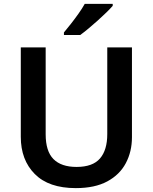

<svg xmlns="http://www.w3.org/2000/svg" viewBox="-20 -958 787 988"><path d="M659 -252Q659 -178 627.5 -118.5Q596 -59 532 -24.5Q468 10 370 10Q231 10 159 -62.5Q87 -135 87 -254V-714H215V-267Q215 -180 255 -139.5Q295 -99 374 -99Q457 -99 494.5 -142.5Q532 -186 532 -268V-714H659ZM560 -928Q548 -914 527.5 -894Q507 -874 482.5 -852Q458 -830 434.5 -810.5Q411 -791 393 -778H309V-791Q325 -810 345 -835.5Q365 -861 384.5 -888.5Q404 -916 416 -938H560Z"/></svg>

Font: Noto Sans Cham SemiBold
Style: Regular
Weight: 600
Version: Version 2.002